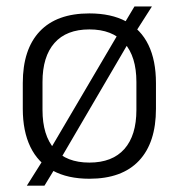

<svg xmlns="http://www.w3.org/2000/svg" viewBox="-20 -541 553 594"><path d="M256.5 12Q189.5 12 143.5 -13Q97.5 -38 74 -86.5Q50.5 -135 50.5 -204.5V-284Q50.5 -388.5 103 -444Q155.5 -499.5 256.5 -499.5Q324 -499.5 370 -474.8Q416 -450 439.2 -402Q462.5 -354 462.5 -284V-204.5Q462.5 -99.5 410 -43.8Q357.5 12 256.5 12ZM63 33.5 117.5 -53 131 -71.5 352.5 -448 361 -462.5 396 -521H450L398 -439.5L384.5 -420.5L164.5 -44.5L155 -28L117.5 33.5ZM256.5 -38Q327.5 -38 364.8 -80Q402 -122 402 -201V-287.5Q402 -366 364.8 -408Q327.5 -450 256.5 -450Q185.5 -450 148.5 -408Q111.5 -366 111.5 -287.5V-201Q111.5 -122 148.5 -80Q185.5 -38 256.5 -38Z"/></svg>

Font: Anek Gujarati Medium Light
Style: Regular
Weight: 300
Version: Version 1.003